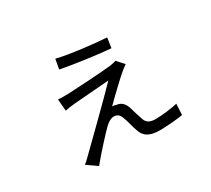

<svg xmlns="http://www.w3.org/2000/svg" viewBox="-132 -868 1265 1150"><g transform="rotate(-30 500.0 -293.0)"><path d="M351 -637 339 -569C424 -552 600 -528 674 -523L684 -592C616 -596 433 -615 351 -637ZM700 -398 657 -446C648 -443 633 -439 620 -437C559 -429 360 -418 314 -416C289 -415 261 -416 243 -417L250 -336C267 -340 291 -343 318 -346C367 -350 513 -361 561 -365C479 -279 300 -106 223 -30C208 -15 199 -7 187 2L257 51C304 -7 392 -103 421 -131C440 -149 461 -162 481 -162C511 -162 523 -143 532 -113C539 -94 550 -47 559 -23C574 26 610 48 681 48C731 48 808 41 840 35L844 -41C807 -32 739 -23 691 -23C655 -23 632 -34 622 -63C614 -84 602 -124 595 -149C586 -183 567 -211 531 -214C522 -218 511 -219 503 -219C537 -254 636 -348 662 -369C671 -377 687 -389 700 -398Z"/></g></svg>

Font: Noto Sans Mono CJK HK
Style: Regular
Weight: 400
Designer: Ryoko NISHIZUKA 西塚涼子 (kana, bopomofo & ideographs); Paul D. Hunt (Latin, Greek & Cyrillic); Sandoll Communications 산돌커뮤니
Foundry: Adobe
Version: Version 2.004;hotconv 1.0.118;makeotfexe 2.5.65603